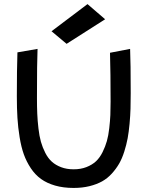

<svg xmlns="http://www.w3.org/2000/svg" viewBox="-20 -926 750 946"><path d="M233.9 -772 308.1 -710 498 -831.1 411.1 -905.8ZM342.8 0Q385.3 0 420.9 -8.8Q456.5 -17.6 483.2 -32.5Q509.8 -47.4 531 -70.8Q552.2 -94.2 566.9 -119.6Q581.5 -145 592.3 -179Q603 -212.9 608.9 -244.4Q614.7 -275.9 618.4 -316.4Q622.1 -356.9 623 -390.6Q624 -424.3 624 -466.8Q624 -616.2 621.1 -685.1L522 -666Q524.9 -566.4 524.9 -424.8Q524.9 -387.7 523.7 -359.1Q522.5 -330.6 518.3 -294.2Q514.2 -257.8 506.6 -231Q499 -204.1 485.4 -176.5Q471.7 -148.9 452.9 -131.3Q434.1 -113.8 406 -102.8Q377.9 -91.8 342.8 -91.8Q308.6 -91.8 281.5 -102.1Q254.4 -112.3 235.6 -129.2Q216.8 -146 203.1 -172.9Q189.5 -199.7 181.6 -227.5Q173.8 -255.4 169.4 -293.5Q165 -331.5 163.6 -365.2Q162.1 -398.9 162.1 -442.9Q162.1 -622.1 165 -685.1L65.9 -668Q63 -584.5 63 -451.2Q63 -392.1 65.9 -345Q68.8 -297.9 76.7 -249.8Q84.5 -201.7 97.4 -165.5Q110.4 -129.4 131.8 -97.2Q153.3 -64.9 182.1 -44.2Q210.9 -23.4 251.5 -11.7Q292 0 342.8 0Z"/></svg>

Font: Comic Neue Angular
Style: Bold
Weight: 700
Designer: Craig Rozynski
Foundry: Craig Rozynski
Version: Version 2.003